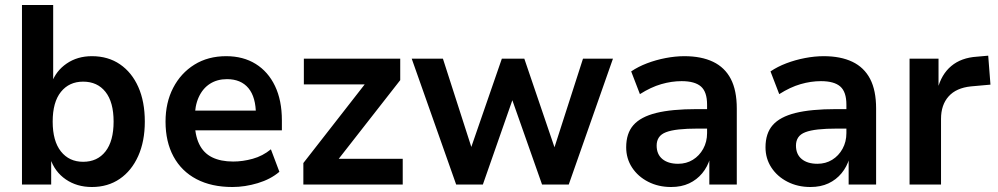

<svg xmlns="http://www.w3.org/2000/svg" viewBox="-20 -739 3998 769"><path d="M348 10Q288 10 243.5 -20.5Q199 -51 181 -105H185V0H68V-719H193V-407H187Q204 -455 247 -484.5Q290 -514 348 -514Q413 -514 460.5 -481.5Q508 -449 534 -390.5Q560 -332 560 -252Q560 -173 533.5 -114Q507 -55 459.5 -22.5Q412 10 348 10ZM313 -91Q370 -91 402.5 -132.5Q435 -174 435 -252Q435 -330 402.5 -371Q370 -412 313 -412Q257 -412 224 -371Q191 -330 191 -252Q191 -174 224 -132.5Q257 -91 313 -91Z M911 10Q827 10 767 -21.5Q707 -53 675 -112Q643 -171 643 -252Q643 -328 673.5 -387Q704 -446 758.5 -480Q813 -514 886 -514Q954 -514 1004 -483Q1054 -452 1081.5 -394.5Q1109 -337 1109 -257V-217H743V-296H1021L1005 -279Q1005 -350 975 -386Q945 -422 889 -422Q850 -422 821 -403.5Q792 -385 776 -350Q760 -315 760 -265V-255Q760 -199 777.5 -162.5Q795 -126 829.5 -109Q864 -92 914 -92Q952 -92 992 -103Q1032 -114 1065 -141L1099 -51Q1064 -21 1012.5 -5.5Q961 10 911 10Z M1195 0V-86L1468 -436V-401H1197V-504H1583V-418L1307 -65L1305 -103H1593V0Z M1807 0 1629 -504H1754L1874 -131H1861L1990 -504H2080L2207 -131H2195L2315 -504H2435L2258 0H2151L2015 -386H2049L1914 0Z M2668 10Q2617 10 2576 -11Q2535 -32 2511.5 -68Q2488 -104 2488 -149Q2488 -205 2517 -238Q2546 -271 2608 -286.5Q2670 -302 2771 -302H2828V-224H2775Q2730 -224 2698.5 -220.5Q2667 -217 2647.5 -209.5Q2628 -202 2619 -188.5Q2610 -175 2610 -156Q2610 -121 2633 -102Q2656 -83 2696 -83Q2729 -83 2755 -99Q2781 -115 2796.5 -143Q2812 -171 2812 -206V-320Q2812 -371 2787.5 -392.5Q2763 -414 2710 -414Q2670 -414 2628.5 -402Q2587 -390 2543 -362L2508 -453Q2536 -472 2571.5 -485.5Q2607 -499 2646 -506.5Q2685 -514 2721 -514Q2789 -514 2836 -491.5Q2883 -469 2907 -423Q2931 -377 2931 -304V0H2821V-105H2824Q2814 -71 2792.5 -45Q2771 -19 2740 -4.5Q2709 10 2668 10Z M3226 10Q3175 10 3134 -11Q3093 -32 3069.5 -68Q3046 -104 3046 -149Q3046 -205 3075 -238Q3104 -271 3166 -286.5Q3228 -302 3329 -302H3386V-224H3333Q3288 -224 3256.5 -220.5Q3225 -217 3205.5 -209.5Q3186 -202 3177 -188.5Q3168 -175 3168 -156Q3168 -121 3191 -102Q3214 -83 3254 -83Q3287 -83 3313 -99Q3339 -115 3354.5 -143Q3370 -171 3370 -206V-320Q3370 -371 3345.5 -392.5Q3321 -414 3268 -414Q3228 -414 3186.5 -402Q3145 -390 3101 -362L3066 -453Q3094 -472 3129.5 -485.5Q3165 -499 3204 -506.5Q3243 -514 3279 -514Q3347 -514 3394 -491.5Q3441 -469 3465 -423Q3489 -377 3489 -304V0H3379V-105H3382Q3372 -71 3350.5 -45Q3329 -19 3298 -4.5Q3267 10 3226 10Z M3623 0V-504H3739V-381H3735Q3750 -441 3790 -474.5Q3830 -508 3893 -512L3938 -516L3947 -400L3869 -393Q3810 -387 3779.5 -353Q3749 -319 3749 -263V0Z"/></svg>

Font: Nunitoga
Style: Bold
Weight: 700
Designer: Vernon Adams
Foundry: Vernon Adams
Version: Version 1.0